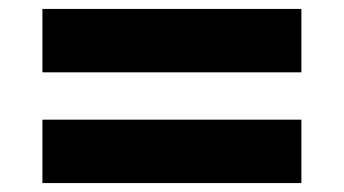

<svg xmlns="http://www.w3.org/2000/svg" viewBox="-20 -505 771 430"><path d="M75 -343V-485H655V-343ZM75 -95V-237H655V-95Z"/></svg>

Font: M PLUS 1 ExtraBold
Style: Regular
Weight: 800
Designer: Coji Morishita
Foundry: UNDERFOREST DESIGN
Version: Version 1.001